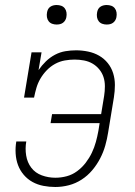

<svg xmlns="http://www.w3.org/2000/svg" viewBox="-20 -739 540 767"><path d="M201 8Q177 8 153.5 3.5Q130 -1 110 -12Q90 -23 75 -40.5Q60 -58 52 -79.5Q44 -101 42.5 -125.5Q41 -150 45 -173Q45 -173 45 -173.5Q45 -174 45 -174H85Q85 -174 85 -174Q85 -174 85 -174Q80 -146 84.5 -118Q89 -90 105 -69Q121 -48 147 -38.5Q173 -29 201 -29Q224 -29 246.5 -35Q269 -41 288.5 -55.5Q308 -70 322.5 -89Q337 -108 347 -129Q357 -150 363 -172Q369 -194 373 -216L378 -247H182L188 -283H384L396 -356Q399 -375 399 -394.5Q399 -414 393.5 -431Q388 -448 376.5 -462Q365 -476 349.5 -485Q334 -494 315.5 -497.5Q297 -501 278 -501Q259 -501 239 -497.5Q219 -494 200.5 -484Q182 -474 167 -458.5Q152 -443 141.5 -425Q131 -407 125.5 -388Q120 -369 116 -349H76L106 -530H146L134 -459Q147 -478 163.5 -494Q180 -510 200 -520.5Q220 -531 241.5 -534.5Q263 -538 284 -538Q308 -538 332 -533Q356 -528 376 -516.5Q396 -505 410.5 -487Q425 -469 432 -446.5Q439 -424 439 -399.5Q439 -375 435 -350L412 -210Q408 -184 400.5 -157.5Q393 -131 380 -106Q367 -81 348.5 -59Q330 -37 306 -21.5Q282 -6 255 1Q228 8 201 8ZM406 -641Q397 -641 388.5 -644Q380 -647 374.5 -654Q369 -661 367.5 -670.5Q366 -680 368 -690Q369 -696 372 -702Q375 -708 381 -712Q387 -716 393.5 -717.5Q400 -719 406 -719Q416 -719 424.5 -716Q433 -713 438.5 -706Q444 -699 445.5 -689.5Q447 -680 445 -670Q444 -664 440.5 -658Q437 -652 431.5 -648Q426 -644 419.5 -642.5Q413 -641 406 -641ZM206 -641Q197 -641 188.5 -644Q180 -647 174.5 -654Q169 -661 167.5 -670.5Q166 -680 168 -690Q169 -696 172 -702Q175 -708 181 -712Q187 -716 193.5 -717.5Q200 -719 206 -719Q216 -719 224.5 -716Q233 -713 238.5 -706Q244 -699 245.5 -689.5Q247 -680 245 -670Q244 -664 240.5 -658Q237 -652 231.5 -648Q226 -644 219.5 -642.5Q213 -641 206 -641Z"/></svg>

Font: Iosevka Curly Slab XLtObl
Style: Regular
Weight: 200
Italic angle: -9°
Monospace: yes
Designer: Belleve Invis
Foundry: Belleve Invis
Version: Version 11.1.0; ttfautohint (v1.8.3)